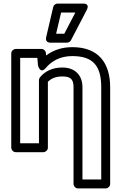

<svg xmlns="http://www.w3.org/2000/svg" viewBox="-20 -827 680 1075"><path d="M328.7 -449C272.2 -449 229.5 -426.6 203.4 -393.4C200 -389 198.1 -383 198.1 -378V-25H93V-503H189.1L192.7 -460.9C192.7 -460.9 204.6 -409 236.7 -446.8C268.2 -484 315.2 -513 384.8 -513C505.1 -513 546.8 -454 546.8 -338V178H441.7V-338C441.7 -406.4 399.8 -449 328.7 -449ZM328.7 -399C376.6 -399 391.7 -382.5 391.7 -338V203C391.7 213.7 401.6 228 416.7 228H571.8C582.5 228 596.8 218.1 596.8 203V-338C596.8 -471.9 533.7 -563 384.8 -563C324.6 -563 277 -545.2 238.2 -516.5L237 -530.1C236 -542.6 225.1 -553 212.1 -553H68C57.3 -553 43 -543.1 43 -528V0C43 10.7 52.9 25 68 25H223.1C233.8 25 248.1 15.1 248.1 0V-368.7C264.2 -385.7 289.5 -399 328.7 -399ZM322.1 -757H401.9L339.9 -638H294.2ZM302.3 -807C291.6 -807 280.7 -799.2 278 -787.7L238.4 -618.7C231.6 -589.9 256.7 -588 262.7 -588H355.1C363.7 -588 372.9 -593.1 377.3 -601.5L465.3 -770.5C486.4 -811 443.1 -807 443.1 -807Z"/></svg>

Font: Asimov
Style: WidOu
Weight: 500
Designer: Google
Version: Version 2.000980; 2014